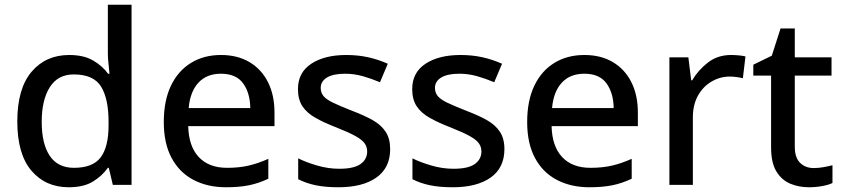

<svg xmlns="http://www.w3.org/2000/svg" viewBox="-20 -780 3556 810"><path d="M270 10Q172 10 112.5 -60Q53 -130 53 -268Q53 -406 113 -477Q173 -548 272 -548Q333 -548 372.5 -525Q412 -502 436 -469H442Q441 -482 438 -508.5Q435 -535 435 -554V-760H535V0H456L439 -72H435Q411 -38 372 -14Q333 10 270 10ZM292 -72Q372 -72 405 -116.5Q438 -161 438 -251V-267Q438 -363 406.5 -414.5Q375 -466 291 -466Q224 -466 190 -412Q156 -358 156 -266Q156 -173 190 -122.5Q224 -72 292 -72Z M912 -548Q982 -548 1032.5 -518Q1083 -488 1110.5 -433.5Q1138 -379 1138 -305V-248H774Q776 -163 818.5 -117.5Q861 -72 938 -72Q989 -72 1029.5 -81.5Q1070 -91 1112 -110V-26Q1072 -7 1031 1.5Q990 10 933 10Q856 10 796.5 -21Q737 -52 704 -113.5Q671 -175 671 -265Q671 -355 701 -418Q731 -481 785.5 -514.5Q840 -548 912 -548ZM912 -469Q852 -469 817 -431Q782 -393 776 -324H1036Q1035 -388 1005.5 -428.5Q976 -469 912 -469Z M1626 -151Q1626 -72 1568 -31Q1510 10 1408 10Q1352 10 1311.5 1.5Q1271 -7 1238 -24V-112Q1272 -95 1318.5 -81.5Q1365 -68 1411 -68Q1473 -68 1501 -88Q1529 -108 1529 -141Q1529 -160 1518.5 -175Q1508 -190 1480.5 -205.5Q1453 -221 1400 -242Q1348 -262 1311.5 -282.5Q1275 -303 1256 -331.5Q1237 -360 1237 -404Q1237 -474 1293 -511Q1349 -548 1441 -548Q1490 -548 1533 -538.5Q1576 -529 1616 -511L1583 -433Q1548 -448 1511 -458.5Q1474 -469 1436 -469Q1386 -469 1359.5 -453Q1333 -437 1333 -409Q1333 -389 1345 -374.5Q1357 -360 1386.5 -346Q1416 -332 1467 -312Q1517 -293 1552.5 -273Q1588 -253 1607 -224Q1626 -195 1626 -151Z M2108 -151Q2108 -72 2050 -31Q1992 10 1890 10Q1834 10 1793.5 1.5Q1753 -7 1720 -24V-112Q1754 -95 1800.5 -81.5Q1847 -68 1893 -68Q1955 -68 1983 -88Q2011 -108 2011 -141Q2011 -160 2000.5 -175Q1990 -190 1962.5 -205.5Q1935 -221 1882 -242Q1830 -262 1793.5 -282.5Q1757 -303 1738 -331.5Q1719 -360 1719 -404Q1719 -474 1775 -511Q1831 -548 1923 -548Q1972 -548 2015 -538.5Q2058 -529 2098 -511L2065 -433Q2030 -448 1993 -458.5Q1956 -469 1918 -469Q1868 -469 1841.5 -453Q1815 -437 1815 -409Q1815 -389 1827 -374.5Q1839 -360 1868.5 -346Q1898 -332 1949 -312Q1999 -293 2034.5 -273Q2070 -253 2089 -224Q2108 -195 2108 -151Z M2445 -548Q2515 -548 2565.5 -518Q2616 -488 2643.5 -433.5Q2671 -379 2671 -305V-248H2307Q2309 -163 2351.5 -117.5Q2394 -72 2471 -72Q2522 -72 2562.5 -81.5Q2603 -91 2645 -110V-26Q2605 -7 2564 1.5Q2523 10 2466 10Q2389 10 2329.5 -21Q2270 -52 2237 -113.5Q2204 -175 2204 -265Q2204 -355 2234 -418Q2264 -481 2318.5 -514.5Q2373 -548 2445 -548ZM2445 -469Q2385 -469 2350 -431Q2315 -393 2309 -324H2569Q2568 -388 2538.5 -428.5Q2509 -469 2445 -469Z M3064 -548Q3078 -548 3095.5 -546.5Q3113 -545 3125 -542L3114 -450Q3102 -453 3087 -455Q3072 -457 3058 -457Q3018 -457 2982 -436Q2946 -415 2924.5 -376.5Q2903 -338 2903 -284V0H2804V-538H2884L2896 -441H2900Q2926 -485 2967 -516.5Q3008 -548 3064 -548Z M3413 -71Q3434 -71 3455.5 -75Q3477 -79 3492 -83V-8Q3476 0 3448.5 5Q3421 10 3393 10Q3350 10 3314 -5Q3278 -20 3255.5 -56.5Q3233 -93 3233 -159V-461H3158V-507L3236 -545L3273 -660H3333V-538H3488V-461H3333V-161Q3333 -115 3355.5 -93Q3378 -71 3413 -71Z"/></svg>

Font: Noto Sans New Tai Lue Medium
Style: Regular
Weight: 500
Version: Version 2.003